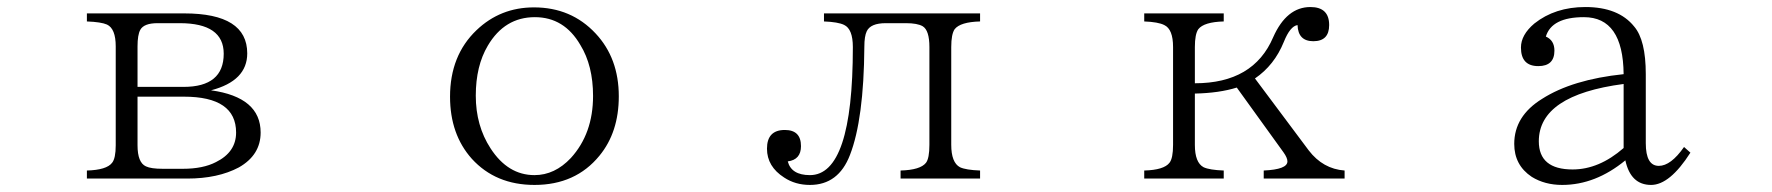

<svg xmlns="http://www.w3.org/2000/svg" viewBox="-20 -562 5040 546"><path d="M227.1 -523.9H503.9Q683.1 -523.9 683.1 -410.2Q683.1 -332 580.1 -305.2Q721.2 -285.6 721.2 -185.1Q721.2 -121.1 659.2 -85.9Q599.6 -54.2 512.2 -54.2H227.1V-77.1Q283.2 -78.6 298.8 -99.1Q309.1 -111.8 309.1 -148.9V-430.2Q309.1 -480.5 284.2 -492.2Q267.6 -499.5 227.1 -501ZM371.1 -314.9H502Q616.2 -314.9 616.2 -409.2Q616.2 -496.1 491.2 -496.1H428.2Q389.2 -496.1 378.9 -477.1Q371.1 -462.9 371.1 -430.2ZM371.1 -287.1V-148.9Q371.1 -99.6 395 -88.9Q409.2 -82 442.9 -82H500Q557.6 -82 594.2 -101.1Q651.4 -129.4 651.4 -185.1Q651.4 -287.1 502.9 -287.1Z M1498.5 -541Q1604.5 -541 1673.8 -466.8Q1739.7 -396.5 1739.7 -288.1Q1739.7 -186 1684.6 -119.1Q1616.7 -36.1 1500 -36.1Q1389.6 -36.1 1321.8 -110.4Q1259.8 -179.7 1259.8 -287.1Q1259.8 -404.3 1335 -476.1Q1402.8 -541 1498.5 -541ZM1501 -513.2Q1415 -513.2 1367.2 -432.1Q1333 -374.5 1333 -290Q1333 -204.6 1375 -140.1Q1424.3 -64 1500 -64Q1557.6 -64 1603.5 -112.8Q1666.5 -182.1 1666.5 -289.1Q1666.5 -375.5 1630.4 -434.1Q1584.5 -513.2 1501 -513.2Z M2323.2 -523.9H2767.1V-501Q2710.9 -499.5 2694.8 -479Q2685.1 -464.8 2685.1 -428.2V-150.4Q2685.1 -99.6 2710 -86.4Q2726.6 -78.6 2767.1 -77.1V-54.2H2541V-77.1Q2597.2 -78.6 2613.3 -99.1Q2623 -111.8 2623 -150.4V-428.2Q2623 -475.6 2604 -487.3Q2588.9 -496.1 2556.2 -496.1H2499Q2455.6 -496.1 2444.8 -473.1Q2438 -459 2438 -429.2Q2436.5 -222.2 2397 -121.1Q2364.3 -36.1 2283.2 -36.1Q2241.7 -36.1 2210 -57.1Q2161.1 -88.4 2161.1 -139.2Q2161.1 -192.4 2211.9 -192.4Q2257.8 -192.4 2257.8 -146.5Q2257.8 -107.9 2220.2 -103Q2230.5 -64 2283.2 -64Q2405.3 -64 2405.3 -428.2Q2405.3 -479.5 2380.4 -491.2Q2363.3 -499.5 2323.2 -501Z M3460 -523.9V-501Q3403.8 -499.5 3387.7 -479Q3377.9 -464.8 3377.9 -428.2V-325.2Q3544.9 -325.2 3600.6 -456.1Q3638.7 -542 3706.5 -542Q3759.8 -542 3759.8 -490.7Q3759.8 -444.8 3714.8 -444.8Q3671.4 -444.8 3669.9 -490.7Q3648.9 -487.8 3630.9 -442.9Q3604 -376.5 3548.8 -338.9L3701.7 -134.3Q3742.2 -81.5 3803.7 -77.1V-54.2H3573.7V-77.1Q3641.1 -80.1 3641.1 -103Q3641.1 -113.3 3629.9 -128.9L3497.1 -313Q3447.3 -297.4 3377.9 -295.9V-149.9Q3377.9 -99.6 3402.8 -86.4Q3419.4 -78.6 3460 -77.1V-54.2H3233.9V-77.1Q3290 -78.6 3305.7 -99.1Q3315.9 -111.8 3315.9 -149.9V-428.2Q3315.9 -479 3291 -490.7Q3273.9 -499.5 3233.9 -501V-523.9Z M4787.1 -127.9Q4728.5 -36.1 4675.3 -36.1Q4617.2 -36.1 4602.1 -106Q4517.1 -36.1 4422.4 -36.1Q4373 -36.1 4335.9 -59.1Q4286.1 -92.3 4286.1 -152.8Q4286.1 -231.9 4365.2 -280.8Q4451.2 -335.9 4597.2 -351.1Q4595.7 -513.2 4484.4 -513.2Q4392.6 -513.2 4376 -458Q4400.4 -447.3 4400.4 -418Q4400.4 -374 4354.5 -374Q4305.2 -374 4305.2 -426.8Q4305.2 -462.9 4343.3 -495.1Q4402.3 -542 4488.3 -542Q4582.5 -542 4627 -486.8Q4660.2 -448.2 4660.2 -351.1V-154.8Q4660.2 -90.3 4697.3 -90.3Q4731.4 -90.3 4769 -144ZM4597.2 -323.2Q4356 -291.5 4356 -160.2Q4356 -80.1 4452.1 -80.1Q4527.3 -80.1 4597.2 -141.1Z"/></svg>

Font: I.Ming
Style: Regular
Weight: 400
Designer: Ichiten Fonts Project
Version: Version 6.11; Dec 27, 2019